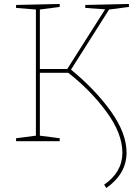

<svg xmlns="http://www.w3.org/2000/svg" viewBox="-20 -712 705 968"><path d="M630 -677 530 -664 338 -361Q461 -260 539.5 -150Q618 -40 618 57Q618 164 516 236L505 219Q597 156 597 58Q597 -39 517 -148Q437 -257 324 -345H181V-28L281 -15V0H61V-15L161 -28V-664L61 -672V-687L281 -692V-677L181 -664V-364H319L510 -665L410 -672V-687L630 -692Z"/></svg>

Font: Bitter Pro Thin
Style: Regular
Weight: 250
Designer: Sol Matas, and Bitter project Authors
Foundry: Sol Matas
Version: Version 1.010